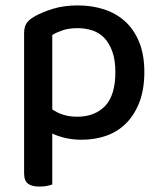

<svg xmlns="http://www.w3.org/2000/svg" viewBox="-20 -502 597 709"><path d="M281 14Q249 14 221 7.5Q193 1 173 -9V179Q166 182 153.5 184.5Q141 187 126 187Q97 187 83 176Q69 165 69 138V-379Q69 -401 77 -414.5Q85 -428 107 -441Q135 -457 175.5 -469.5Q216 -482 267 -482Q319 -482 364 -467.5Q409 -453 442 -423Q475 -393 494 -346.5Q513 -300 513 -236Q513 -173 495.5 -126.5Q478 -80 447.5 -48.5Q417 -17 374.5 -1.5Q332 14 281 14ZM265 -71Q330 -71 368 -110.5Q406 -150 406 -236Q406 -280 395 -311Q384 -342 365.5 -361.5Q347 -381 321.5 -389.5Q296 -398 267 -398Q235 -398 212.5 -390.5Q190 -383 173 -373V-98Q190 -86 213 -78.5Q236 -71 265 -71Z"/></svg>

Font: Baloo Da 2 Medium
Style: Regular
Weight: 500
Designer: Noopur Datye, Sulekha Rajkumar and Ek Type
Foundry: Ek Type
Version: Version 1.640;hotconv 1.0.111;makeotfexe 2.5.65597; ttfautoh